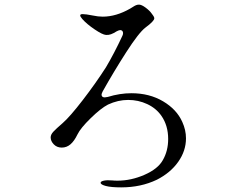

<svg xmlns="http://www.w3.org/2000/svg" viewBox="-20 -780 1040 830"><path d="M251 -248Q282 -275 337.5 -347Q393 -419 438 -489Q473 -548 509 -625Q512 -631 512 -637Q512 -643 508.5 -646.5Q505 -650 500 -650Q495 -650 485 -645Q471 -636 460 -632Q449 -628 438 -629Q423 -630 389 -653Q355 -676 336 -697.5Q317 -719 337 -719Q351 -719 381 -713Q404 -708 424 -708Q482 -708 543 -743Q550 -747 556 -751Q562 -755 568 -757.5Q574 -760 581 -760Q592 -760 609.5 -747Q627 -734 636 -721Q638 -718 642.5 -712Q647 -706 647 -701Q647 -689 609 -661Q580 -639 525.5 -554Q471 -469 424 -385Q419 -375 419 -371Q419 -359 433 -359Q436 -359 446 -361Q498 -377 548 -377Q626 -377 685 -342Q744 -307 768 -253Q784 -218 784 -182Q784 -128 750.5 -80.5Q717 -33 658 -3Q589 30 504 30Q460 30 437.5 24Q415 18 415 10Q415 4 429 1Q443 -2 466 0Q473 1 488 1Q547 1 605 -24.5Q663 -50 684 -88Q707 -128 707 -179Q707 -237 678 -279Q655 -312 616.5 -330Q578 -348 534 -348Q490 -348 447 -328Q416 -312 372 -269Q328 -226 315 -199Q301 -170 284.5 -156Q268 -142 247 -142Q226 -142 212.5 -156Q199 -170 199 -186Q199 -198 210.5 -210.5Q222 -223 251 -248Z"/></svg>

Font: Hina Mincho
Style: Regular
Weight: 400
Designer: satsuyako
Foundry: satsuyako
Version: Version 1.100